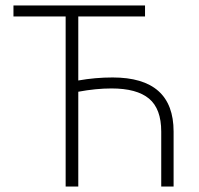

<svg xmlns="http://www.w3.org/2000/svg" viewBox="-20 -679 723 699"><path d="M219 0V-619H29V-659H508V-619H265V-386Q327 -397 390 -397Q612 -397 612 -200V0H567V-200Q567 -283 522.5 -320Q478 -357 386 -357Q329 -357 265 -345V0Z"/></svg>

Font: Toshiba Sans Light
Style: Regular
Weight: 300
Designer: Paul D. Hunt
Foundry: Toshiba Corporation
Version: Version 2.020;PS 2.0;hotconv 1.0.86;makeotf.lib2.5.63406